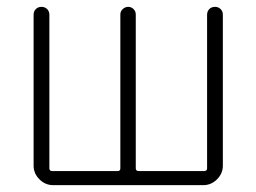

<svg xmlns="http://www.w3.org/2000/svg" viewBox="-20 -540 748 560"><path d="M135 0Q112 0 95 -17Q78 -34 78 -57V-497Q78 -507 84.5 -513.5Q91 -520 101 -520Q111 -520 117.5 -513.5Q124 -507 124 -497V-49Q124 -41 133 -41H323Q331 -41 331 -49V-498Q331 -507 338 -513.5Q345 -520 354 -520Q363 -520 369.5 -513.5Q376 -507 376 -498V-49Q376 -41 385 -41H575Q584 -41 584 -49V-497Q584 -507 590.5 -513.5Q597 -520 607 -520Q617 -520 623.5 -513.5Q630 -507 630 -497V-57Q630 -34 613 -17Q596 0 573 0Z"/></svg>

Font: Rounded Mplus 1c Light
Style: Regular
Weight: 300
Version: Version 1.059.20150529